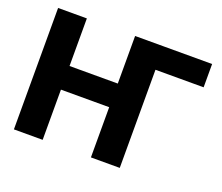

<svg xmlns="http://www.w3.org/2000/svg" viewBox="-120 -904 1249 1081"><g transform="rotate(20 505.0 -364.0)"><path d="M978.5 -727.5V-587.9H661.1L519 -727.5ZM55.7 0V-727.5H228V-442.4H517.1V-727.5H689.9V0H517.1V-300.8H228V0Z"/></g></svg>

Font: Inter 16pt ExtraBold
Style: Regular
Weight: 800
Version: Version 4.001;git-66647c0bb